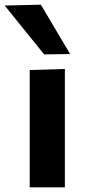

<svg xmlns="http://www.w3.org/2000/svg" viewBox="-62 -797 360 817"><path d="M64.5 0V-499L214 -503.5V0ZM126 -565.5Q85 -616 43 -668Q1 -720 -42 -773.5L112 -777Q143 -724.5 174 -672.2Q205 -620 236.5 -567Z"/></svg>

Font: Heraclito
Style: Bold
Weight: 700
Designer: Kostas Bartsokas (font) & Cristiano Sobral (main changes)
Foundry: Kostas Bartsokas (font) & Cristiano Sobral (main changes)
Version: Version 1.00;July 8, 2020;FontCreator 13.0.0.2655 64-bit